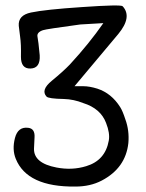

<svg xmlns="http://www.w3.org/2000/svg" viewBox="-20 -653 538 706"><path d="M84 -183Q109 -180 107 -148Q106 -127 105 -106Q104 -53 188 -37Q245 -26 297 -42Q367 -63 380 -136Q385 -163 370 -201Q350 -254 286 -274Q251 -288 215 -289Q158 -290 151 -298Q129 -322 170.5 -356Q212 -390 237 -416Q308 -493 360 -568Q275 -563 275 -563Q149 -546 138 -542Q114 -534 118 -517Q121 -503 126 -450Q129 -402 92 -401Q57 -400 57 -444Q58 -491 54 -518Q51 -538 49 -558Q46 -597 94 -607Q146 -618 282 -627Q425 -637 431 -630Q467 -591 415 -528Q271 -357 254 -336Q264 -336 286.5 -336Q309 -336 338 -327Q390 -310 422 -259Q431 -245 441 -214Q456 -173 452 -127Q442 -35 354 11Q312 33 257 33Q80 35 38 -69Q24 -103 35 -145.5Q46 -188 84 -183Z"/></svg>

Font: Scratch Savers
Style: Book
Weight: 400
Designer: Pablo Impallari, Rodrigo Fuenzalida, Brenda Gallo
Foundry: Pablo Impallari, Rodrigo Fuenzalida, Brenda Gallo
Version: Version 4.0b1